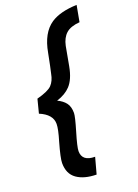

<svg xmlns="http://www.w3.org/2000/svg" viewBox="-165 -825 737 1023"><g transform="rotate(-20 203.5 -313.0)"><path d="M198 130Q128 129 87 100Q46 71 46 10Q46 -18 70 -102Q90 -168 90 -197Q90 -251 20 -280L40 -358Q105 -375 126 -397Q147 -419 154 -458Q161 -486 177 -568Q196 -675 260 -718Q313 -753 407 -756L390 -664Q338 -660 312.5 -637Q287 -614 278 -571L258 -462Q245 -392 213 -358Q185 -328 135 -312Q165 -298 181 -277Q197 -256 197 -220Q197 -200 174 -123Q150 -43 150 -20Q150 38 223 38Z"/></g></svg>

Font: Storia Sans SemiBold
Style: Italic
Weight: 600
Italic angle: -13°
Designer: Campivisivi
Foundry: Accademia di Belle Arti di Urbino and students of MA course of Visual design
Version: Version 60.001;May 25, 2020;FontCreator 12.0.0.2522 64-bit